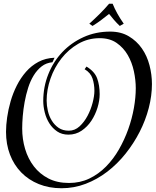

<svg xmlns="http://www.w3.org/2000/svg" viewBox="-20 -967 828 1021"><path d="M440 -613Q483 -587 496.5 -550.5Q510 -514 510 -466Q510 -432 498.5 -394.5Q487 -357 466 -325Q445 -293 414 -272Q383 -251 344 -251Q309 -251 284 -268Q259 -285 242.5 -311Q226 -337 218 -369Q210 -401 210 -430Q210 -505 237 -572.5Q264 -640 311.5 -690Q359 -740 424 -769.5Q489 -799 566 -799Q623 -799 665 -774Q707 -749 734.5 -709.5Q762 -670 775 -620Q788 -570 788 -520Q788 -458 771 -392.5Q754 -327 722.5 -265.5Q691 -204 647.5 -149.5Q604 -95 550.5 -54Q497 -13 435.5 10.5Q374 34 307 34Q241 34 186.5 12Q132 -10 93 -50Q54 -90 33 -145Q12 -200 12 -266Q12 -301 18 -343Q24 -385 36.5 -428.5Q49 -472 69.5 -512.5Q90 -553 118.5 -585.5Q147 -618 184.5 -638Q222 -658 270 -660L259 -636Q226 -633 201.5 -614Q177 -595 159 -565.5Q141 -536 129.5 -499.5Q118 -463 111 -424.5Q104 -386 101 -349.5Q98 -313 98 -284Q98 -227 113.5 -175Q129 -123 160 -82.5Q191 -42 237.5 -18Q284 6 347 6Q406 6 455 -17.5Q504 -41 543.5 -81Q583 -121 612.5 -172.5Q642 -224 662 -280Q682 -336 692 -392.5Q702 -449 702 -498Q702 -541 692 -588Q682 -635 659.5 -674Q637 -713 600.5 -738.5Q564 -764 510 -764Q448 -764 396 -734Q344 -704 306.5 -656Q269 -608 248.5 -549Q228 -490 228 -432Q228 -406 234.5 -377.5Q241 -349 255.5 -325.5Q270 -302 292 -287Q314 -272 346 -272Q378 -272 403 -295Q428 -318 445.5 -351Q463 -384 472.5 -420.5Q482 -457 482 -484Q482 -519 472 -549.5Q462 -580 430 -599ZM617 -829Q600 -845 585.5 -862Q571 -879 560 -893Q541 -878 519.5 -861.5Q498 -845 472 -829L455 -841Q485 -868 511.5 -894.5Q538 -921 560 -947H579Q600 -895 638 -841Z"/></svg>

Font: Lucien Schoenschriftv CAT
Style: Regular
Weight: 400
Designer: Lucian Bernhard 1928
Foundry: CAT-Fonts Peter Wiegel
Version: Version 1.000